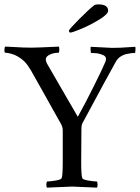

<svg xmlns="http://www.w3.org/2000/svg" viewBox="-34 -861 644 884"><path d="M283.2 -719.7Q283.2 -725.1 330.1 -772.5Q377 -819.8 401.4 -837.9Q407.2 -840.8 418.9 -840.8Q463.9 -840.8 463.9 -811.5Q463.9 -795.9 423.3 -771Q382.8 -746.1 340.8 -728.5Q298.8 -710.9 289.1 -710.9Q287.1 -710.9 285.2 -714.1Q283.2 -717.3 283.2 -719.7ZM254.9 -113.3V-260.7Q254.9 -274.4 248 -288.1Q217.8 -343.3 176.5 -416Q135.3 -488.8 109.4 -535.2Q94.2 -561.5 80.3 -575.9Q66.4 -590.3 44.9 -602.5Q33.2 -609.4 16.6 -613.8Q0 -618.2 -9.8 -618.2Q-13.7 -618.2 -13.7 -630.4Q-13.7 -642.6 -9.8 -646.5Q6.8 -646 30.3 -644.5Q53.7 -643.1 72.3 -642.3Q90.8 -641.6 112.3 -641.6Q139.6 -641.6 237.3 -646.5Q239.3 -642.1 239 -630.1Q238.8 -618.2 235.4 -618.2Q226.1 -618.2 213.9 -616Q201.7 -613.8 189.2 -606.2Q176.8 -598.6 176.8 -586.9Q176.8 -576.7 188.5 -557.6L324.2 -323.2Q357.4 -382.8 398.2 -464.6Q439 -546.4 451.2 -576.2Q454.1 -583 454.1 -590.8Q454.1 -596.7 449 -602.1Q443.8 -607.4 427.5 -612.3Q411.1 -617.2 385.7 -617.2Q383.8 -617.2 383.1 -630.4Q382.3 -643.6 383.8 -645.5Q474.1 -640.6 481.4 -640.6Q504.4 -640.6 521.2 -641.4Q538.1 -642.1 557.1 -643.6Q576.2 -645 588.9 -645.5Q590.3 -641.1 589.6 -629.2Q588.9 -617.2 586.9 -617.2Q580.1 -617.2 572.5 -616.5Q564.9 -615.7 549.8 -612.5Q534.7 -609.4 521.2 -600.6Q507.8 -591.8 500 -578.1Q470.2 -525.9 345.7 -293.9Q340.8 -285.2 340.8 -263.7L339.8 -113.3Q339.8 -56.6 344.7 -41Q346.7 -34.2 372.1 -29.8Q397.5 -25.4 412.1 -25.4Q415 -21.5 415.3 -11.2Q415.5 -1 412.1 2.9Q312 -2 297.9 -2Q282.7 -2 182.6 2.9Q179.2 -1 179.4 -11.2Q179.7 -21.5 182.6 -25.4Q197.3 -25.4 222.7 -29.8Q248 -34.2 250 -41Q254.9 -56.6 254.9 -113.3Z"/></svg>

Font: Amiri
Style: Regular
Weight: 400
Designer: Khaled Hosny
Version: Version 000.108